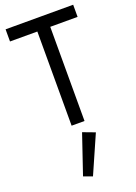

<svg xmlns="http://www.w3.org/2000/svg" viewBox="-189 -774 844 1188"><g transform="rotate(-20 232.5 -180.0)"><path d="M10 -700H455V-620H275V0H190V-620H10ZM317 90 207 340 149 319 237 60Z"/></g></svg>

Font: Venryn Sans
Style: Regular
Weight: 400
Designer: Owen Earl, indestructible type* (font) & Cristiano Sobral (main changes)
Version: Version 3.600; ttfautohint (v1.8.3)